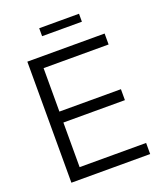

<svg xmlns="http://www.w3.org/2000/svg" viewBox="-159 -987 919 1088"><g transform="rotate(-20 300.5 -442.5)"><path d="M547 -730V-664H155V-402H526V-336H155V-67H556V0H81V-730ZM209 -837V-885H449V-837Z"/></g></svg>

Font: Nacelle Light
Style: Regular
Weight: 300
Designer: Sora Sagano
Foundry: Sora Sagano
Version: Version 1.000;FEAKit 1.0